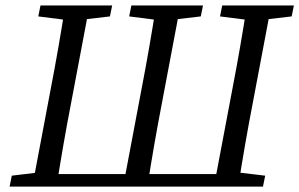

<svg xmlns="http://www.w3.org/2000/svg" viewBox="-20 -690 1107 710"><path d="M15.5 0H138.5L148.6 -55.4L23.6 -40.4L15.5 0ZM99.4 0H189.1C205.1 -103 223.1 -207 243.1 -310L311.1 -669.7H221.4C205.3 -566.7 187.3 -462.7 167.3 -359.6L99.4 0ZM121.6 -629.3 240.1 -614.3H258.4L386.6 -629.3L394.7 -669.7H129.7L121.6 -629.3ZM140.3 0H822L830.1 -46.3H148.4L140.3 0ZM435.3 0H525C541 -103 559 -207 579 -310L647 -669.7H557.2C541.2 -566.7 523.2 -462.7 503.2 -359.6L435.3 0ZM457.7 -629.3 576 -614.3H594.2L722.5 -629.3L730.6 -669.7H465.8L457.7 -629.3ZM771.1 0H860.9C876.9 -103 894.9 -207 914.9 -310L982.9 -669.7H893.1C877.1 -566.7 859.1 -462.7 839.1 -359.6L771.1 0ZM793.6 -629.3 911.8 -614.3H930.1L1058.6 -629.3L1066.7 -669.7H801.7L793.6 -629.3ZM824 0H952.5L960.6 -40.4L834.1 -55.4L824 0Z"/></svg>

Font: Source Serif Variable
Style: Italic
Weight: 389
Italic angle: -12°
Designer: Frank Grießhammer
Foundry: Adobe Systems Incorporated
Version: Version 3.001;hotconv 1.0.111;makeotfexe 2.5.65597